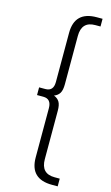

<svg xmlns="http://www.w3.org/2000/svg" viewBox="-140 -792 600 1036"><g transform="rotate(15 160.0 -274.0)"><path d="M192 -348Q192 -315 182 -298.5Q172 -282 151 -274Q172 -266 182 -249.5Q192 -233 192 -200V70Q192 151 268 151H297V194H265Q142 194 142 74V-201Q142 -253 97 -253H62V-296H97Q142 -296 142 -347V-622Q142 -742 265 -742H297V-699H268Q192 -699 192 -618Z"/></g></svg>

Font: Hilab Light
Style: Regular
Weight: 300
Designer: Cristianderson Lima
Foundry: Cristianderson
Version: Version 1.0